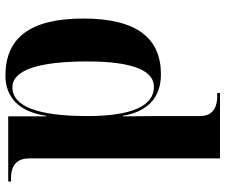

<svg xmlns="http://www.w3.org/2000/svg" viewBox="-80 -720 810 689"><g transform="rotate(90 324.5 -375.0)"><path d="M251 10C326 10 381 -36 395 -137H397V0H631V-10H619C590 -10 548 -18 548 -75V-760H313V-750H325C353 -750 396 -742 396 -689V-589C396 -556 396 -491 397 -411H395C380 -504 326 -548 246 -548C118 -548 46 -463 46 -270C46 -76 117 10 251 10ZM293 -15C232 -15 200 -106 200 -284C200 -442 231 -523 291 -523C360 -523 396 -442 396 -284C396 -106 361 -15 293 -15Z"/></g></svg>

Font: Noto Serif Display
Style: Bold
Weight: 700
Designer: Monotype Design Team
Foundry: Monotype Imaging Inc.
Version: Version 2.009